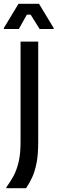

<svg xmlns="http://www.w3.org/2000/svg" viewBox="-27 -870 303 1015"><path d="M110.8 125H6.7V120Q26.7 92.5 43.8 61.7Q60.8 30.8 71.2 -12.5Q81.7 -55.8 81.7 -120V-650H175V-120Q175 -50.8 165.8 -5.8Q156.7 39.2 142.1 69.6Q127.5 100 110.8 125ZM72.5 -716.7H-6.7V-721.7L70.8 -850H179.2L256.7 -721.7V-716.7H182.5L135 -792.5H115Z"/></svg>

Font: Familjen Grotesk Variable
Style: Regular
Weight: 400
Designer: Anders Wikstroem, Jonas Baeckman, Matilda Gysing, Kristian Moeller
Foundry: Familjen STHLM AB
Version: Version 2.000